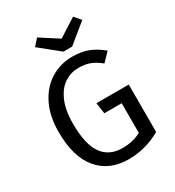

<svg xmlns="http://www.w3.org/2000/svg" viewBox="-215 -1032 1062 1168"><g transform="rotate(-30 315.5 -448.5)"><path d="M561 -625 505 -567Q468 -597 434 -610Q400 -623 354 -623Q301 -623 256.5 -594.5Q212 -566 184 -503.5Q156 -441 156 -345Q156 -200 203.5 -133Q251 -66 344 -66Q420 -66 475 -97V-305H353L342 -382H569V-49Q462 12 344 12Q208 12 131.5 -79Q55 -170 55 -345Q55 -457 95.5 -537.5Q136 -618 204.5 -659.5Q273 -701 354 -701Q419 -701 466.5 -682.5Q514 -664 561 -625ZM521 -864 386 -754H325L189 -864L229 -909L355 -828L482 -909Z"/></g></svg>

Font: Fira GO
Style: Regular
Weight: 400
Designer: Carrois Corporate
Foundry: Carrois Corporate GbR
Version: Version 0.300